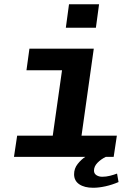

<svg xmlns="http://www.w3.org/2000/svg" viewBox="-20 -741 640 907"><path d="M215 0 273 -409H105L119 -511H423L351 0ZM46 0 61 -100H532L517 0ZM291 -610 306 -721H448L433 -610ZM420 146Q379 146 354.5 129.5Q330 113 330 82Q330 55 347 33.5Q364 12 383 0H480Q457 11 440.5 28Q424 45 424 65Q424 79 435.5 86.5Q447 94 463 94Q481 94 499 89.5Q517 85 533 79L540 119Q510 132 478.5 139Q447 146 420 146Z"/></svg>

Font: Chivo Mono Medium SemiBold
Style: Italic
Weight: 600
Italic angle: -8.05°
Monospace: yes
Version: Version 1.008